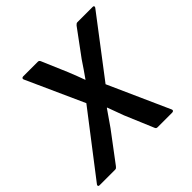

<svg xmlns="http://www.w3.org/2000/svg" viewBox="-194 -808 960 960"><g transform="rotate(-45 286.5 -327.5)"><path d="M-17 0Q-23 0 -24.5 -4Q-26 -8 -23 -12L227 -337L89 -643Q87 -648 90 -651.5Q93 -655 98 -655H202Q207 -655 210 -652.5Q213 -650 215 -645L273 -509Q282 -487 290 -466Q298 -445 306 -423H307Q322 -445 337 -466Q352 -487 366 -509L467 -646Q471 -650 474 -652.5Q477 -655 482 -655H590Q596 -655 597.5 -651.5Q599 -648 596 -643L362 -336L507 -12Q509 -7 506 -3.5Q503 0 497 0H394Q389 0 386 -2Q383 -4 381 -9L317 -161Q309 -183 301 -204.5Q293 -226 285 -248H283Q268 -227 253.5 -205.5Q239 -184 224 -163L109 -10Q106 -6 102.5 -3Q99 0 94 0Z"/></g></svg>

Font: Sofia Sans Semi Condensed
Style: Bold Italic
Weight: 700
Italic angle: -9°
Version: Version 4.100